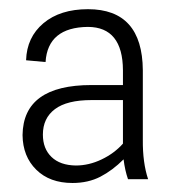

<svg xmlns="http://www.w3.org/2000/svg" viewBox="-20 -742 378 424"><path d="M252.9 -390.1Q228.5 -365.7 201.7 -351.8Q174.8 -337.9 140.1 -337.9Q89.8 -337.9 60.1 -367.2Q30.3 -396.5 29.8 -443.8Q31.2 -554.2 182.1 -554.2H251.5V-586.9Q251 -682.1 174.3 -682.6Q85.4 -681.6 80.6 -605L37.6 -608.9Q39.1 -659.7 75.9 -690.7Q112.8 -721.7 174.3 -721.7Q294.4 -721.7 295.4 -586.9V-433.6Q294.9 -382.8 307.1 -346.2H262.7Q255.9 -365.7 252.9 -390.1ZM251.5 -521H182.1Q127.9 -521 101.3 -501Q74.7 -481 74.7 -444.8Q74.7 -413.6 93.8 -395.3Q112.8 -377 147.5 -376.5Q176.3 -376.5 204.3 -389.9Q232.4 -403.3 251.5 -424.8Z"/></svg>

Font: Inter Display Extra Light
Style: Regular
Weight: 200
Designer: Rasmus Andersson
Foundry: rsms
Version: Version 4.000;git-4fc901f